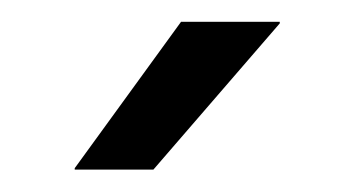

<svg xmlns="http://www.w3.org/2000/svg" viewBox="-20 -703 324 175"><path d="M145 -683.1H235V-681.7L119.8 -548.4H48.1V-549.7Z"/></svg>

Font: Anek Gurmukhi Medium
Style: Regular
Weight: 500
Designer: Sarang Kulkarni (Gurmukhi), Yesha Goshar (Latin)
Foundry: Ek Type
Version: Version 1.003